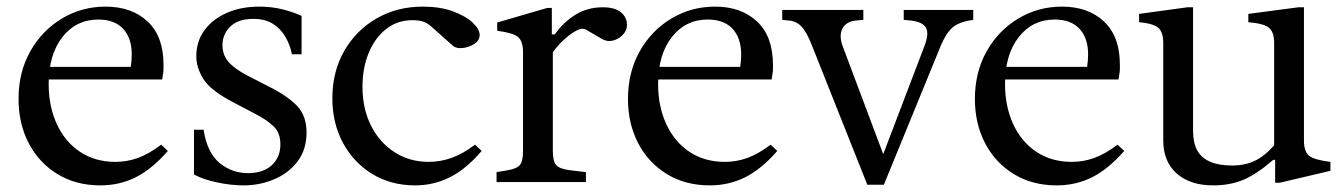

<svg xmlns="http://www.w3.org/2000/svg" viewBox="-20 -550 4054 580"><path d="M283 10Q209 10 153 -24.5Q97 -59 66.5 -118Q36 -177 36 -251Q36 -332 71.5 -395Q107 -458 167 -494Q227 -530 299 -530Q378 -530 426 -485Q474 -440 474 -354Q474 -348 474 -341.5Q474 -335 472 -324L470 -310H111V-348H375Q378 -368 378 -385Q378 -435 352 -463Q326 -491 277 -491Q210 -491 168.5 -438Q127 -385 127 -296Q127 -229 151.5 -175.5Q176 -122 221.5 -91.5Q267 -61 329 -61Q364 -61 397 -73Q430 -85 467 -113L487 -94Q439 -39 390 -14.5Q341 10 283 10Z M716 10Q678 10 635.5 1Q593 -8 566 -23V-158H595Q606 -88 643.5 -57.5Q681 -27 729 -27Q775 -27 801 -51Q827 -75 827 -114Q827 -149 806.5 -168.5Q786 -188 751 -206L679 -244Q615 -278 594 -312Q573 -346 573 -380Q573 -425 597.5 -458.5Q622 -492 665 -511Q708 -530 763 -530Q800 -530 832.5 -522Q865 -514 891 -502V-386H862Q856 -415 842 -439Q828 -463 804.5 -478Q781 -493 745 -493Q700 -493 676 -470Q652 -447 652 -413Q652 -385 669.5 -364Q687 -343 727 -322L793 -288Q849 -260 877.5 -230Q906 -200 906 -150Q906 -98 879 -62.5Q852 -27 808.5 -8.5Q765 10 716 10Z M1234 10Q1161 10 1104.5 -24.5Q1048 -59 1016 -118.5Q984 -178 984 -253Q984 -333 1019.5 -395.5Q1055 -458 1117 -494Q1179 -530 1257 -530Q1309 -530 1347.5 -516Q1386 -502 1407.5 -482Q1429 -462 1429 -444Q1429 -428 1413 -417.5Q1397 -407 1378 -405Q1359 -403 1349 -411L1285 -468Q1272 -480 1259 -484.5Q1246 -489 1226 -489Q1180 -489 1146 -462Q1112 -435 1093.5 -389.5Q1075 -344 1075 -288Q1075 -222 1100.5 -171Q1126 -120 1171.5 -90.5Q1217 -61 1275 -61Q1310 -61 1344 -73Q1378 -85 1415 -113L1435 -94Q1388 -39 1339 -14.5Q1290 10 1234 10Z M1480 0V-30L1510 -35Q1541 -40 1550.5 -51.5Q1560 -63 1560 -94V-392Q1560 -426 1544.5 -438.5Q1529 -451 1482 -457V-482L1633 -526H1647V-446H1656Q1681 -482 1717.5 -505Q1754 -528 1801 -528Q1837 -528 1855.5 -513Q1874 -498 1874 -474Q1874 -458 1861.5 -445Q1849 -432 1832 -427.5Q1815 -423 1799 -432L1751 -460Q1739 -467 1722 -458Q1705 -449 1688.5 -434.5Q1672 -420 1661 -406.5Q1650 -393 1650 -391V-94Q1650 -63 1660 -51.5Q1670 -40 1700 -36L1750 -30V0Z M2124 10Q2050 10 1994 -24.5Q1938 -59 1907.5 -118Q1877 -177 1877 -251Q1877 -332 1912.5 -395Q1948 -458 2008 -494Q2068 -530 2140 -530Q2219 -530 2267 -485Q2315 -440 2315 -354Q2315 -348 2315 -341.5Q2315 -335 2313 -324L2311 -310H1952V-348H2216Q2219 -368 2219 -385Q2219 -435 2193 -463Q2167 -491 2118 -491Q2051 -491 2009.5 -438Q1968 -385 1968 -296Q1968 -229 1992.5 -175.5Q2017 -122 2062.5 -91.5Q2108 -61 2170 -61Q2205 -61 2238 -73Q2271 -85 2308 -113L2328 -94Q2280 -39 2231 -14.5Q2182 10 2124 10Z M2600 8 2433 -412Q2417 -453 2401.5 -469.5Q2386 -486 2363 -488L2343 -490V-520H2588V-490L2566 -488Q2536 -485 2525 -464Q2514 -443 2525 -412L2661 -50H2635L2773 -412Q2787 -449 2777 -466.5Q2767 -484 2731 -488L2710 -490V-520H2920V-490Q2877 -484 2857.5 -467Q2838 -450 2822 -412L2650 8Z M3172 10Q3098 10 3042 -24.5Q2986 -59 2955.5 -118Q2925 -177 2925 -251Q2925 -332 2960.5 -395Q2996 -458 3056 -494Q3116 -530 3188 -530Q3267 -530 3315 -485Q3363 -440 3363 -354Q3363 -348 3363 -341.5Q3363 -335 3361 -324L3359 -310H3000V-348H3264Q3267 -368 3267 -385Q3267 -435 3241 -463Q3215 -491 3166 -491Q3099 -491 3057.5 -438Q3016 -385 3016 -296Q3016 -229 3040.5 -175.5Q3065 -122 3110.5 -91.5Q3156 -61 3218 -61Q3253 -61 3286 -73Q3319 -85 3356 -113L3376 -94Q3328 -39 3279 -14.5Q3230 10 3172 10Z M3645 10Q3575 10 3534.5 -26Q3494 -62 3494 -126V-420Q3494 -453 3479 -466Q3464 -479 3421 -483V-508L3567 -528H3584V-156Q3584 -119 3596.5 -96Q3609 -73 3635.5 -61.5Q3662 -50 3702 -50Q3740 -50 3770 -64Q3800 -78 3829 -111V-420Q3829 -453 3813.5 -466Q3798 -479 3751 -483V-508L3902 -528H3919V-126Q3919 -92 3934.5 -79.5Q3950 -67 3999 -61V-34L3846 2H3832V-67H3826Q3778 -25 3737.5 -7.5Q3697 10 3645 10Z"/></svg>

Font: Hedvig Letters Serif 24pt 24pt
Style: Regular
Weight: 400
Version: Version 1.000